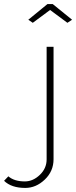

<svg xmlns="http://www.w3.org/2000/svg" viewBox="-148 -750 374 943"><path d="M-9 -653 85 -730H111L206 -653L183 -638L98 -701L13 -638ZM-128 138 -107 116Q-78 141 -26 141Q14 141 47.5 109Q81 77 81 33V-520H115V32Q115 91 72 132Q29 173 -24 173Q-92 173 -128 138Z"/></svg>

Font: Raleway-v4020 ExtraLight
Style: Regular
Weight: 275
Designer: Matt McInerney, Pablo Impallari, Rodrigo Fuenzalida
Foundry: Matt McInerney, Pablo Impallari, Rodrigo Fuenzalida
Version: Version 4.020;PS 004.020;hotconv 1.0.88;makeotf.lib2.5.64775